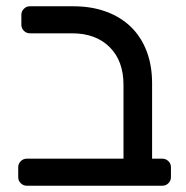

<svg xmlns="http://www.w3.org/2000/svg" viewBox="-20 -591 592 611"><path d="M214 -571Q271 -571 317.5 -554Q364 -537 396.5 -505.5Q429 -474 446.5 -428.5Q464 -383 464 -326V-86H497Q508 -86 516 -78Q524 -70 524 -59V-27Q524 -16 516 -8Q508 0 497 0H65Q54 0 46 -8Q38 -16 38 -27V-59Q38 -70 46 -78Q54 -86 65 -86H373V-321Q373 -397 329 -441Q285 -485 209 -485H75Q64 -485 56 -493Q48 -501 48 -512V-544Q48 -555 56 -563Q64 -571 75 -571Z"/></svg>

Font: Rubik
Style: Regular
Weight: 400
Designer: Hubert & Fischer
Foundry: Hubert & Fischer
Version: Version 1.002; ttfautohint (v1.6)